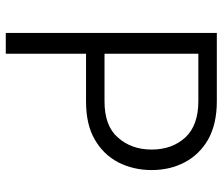

<svg xmlns="http://www.w3.org/2000/svg" viewBox="-73 -696 771 665"><g transform="rotate(90 312.5 -363.5)"><path d="M463 -699Q515 -669 542 -618Q569 -567 569 -503Q569 -440 542 -387Q515 -336 463 -306Q411 -276 332 -276H166V2H94V-729H331Q409 -729 463 -699ZM456 -386Q498 -433 498 -503Q498 -574 456 -620Q414 -665 330 -665H166V-340H331Q416 -340 456 -386Z"/></g></svg>

Font: Sinter Normal
Style: Regular
Weight: 350
Foundry: Adobe & rsms
Version: Version 1.000